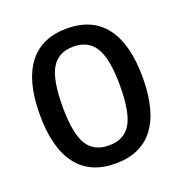

<svg xmlns="http://www.w3.org/2000/svg" viewBox="-106 -644 710 747"><g transform="rotate(-20 249.0 -270.5)"><path d="M249 9Q144 9 90 -62Q36 -133 36 -270Q36 -408 90 -479Q144 -550 249 -550Q354 -550 408 -479Q462 -408 462 -270Q462 -132 408 -61.5Q354 9 249 9ZM249 -66Q312 -66 340 -113Q368 -160 368 -270Q368 -380 339.5 -427.5Q311 -475 249 -475Q186 -475 158 -427.5Q130 -380 130 -270Q130 -160 158 -113Q186 -66 249 -66Z"/></g></svg>

Font: Encode Sans Compressed
Style: Medium
Weight: 500
Designer: Pablo Impallari, Andres Torresi
Foundry: Pablo Impallari, Andres Torresi
Version: Version 1.000; ttfautohint (v1.00) -l 8 -r 50 -G 200 -x 14 -